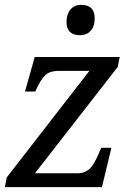

<svg xmlns="http://www.w3.org/2000/svg" viewBox="-21 -771 552 791"><path d="M300.8 -57.1Q324.7 -57.1 344.5 -72.3Q364.3 -87.4 386.2 -139.2L396 -162.1H438L398.9 0H-1L6.8 -40L347.2 -479H220.2Q185.5 -479 166.7 -462.4Q147.9 -445.8 126 -397.9L124 -394H82L122.1 -536.1H472.2L463.9 -495.1L123 -57.1ZM309.1 -626Q252.9 -626 252.9 -680.7Q252.9 -712.4 269.3 -731.7Q285.6 -751 313 -751Q369.1 -751 369.1 -695.8Q369.1 -661.6 352.3 -643.8Q335.4 -626 309.1 -626Z"/></svg>

Font: Droid Serif
Style: Italic
Weight: 400
Italic angle: -12°
Designer: Monotype Design team
Foundry: Monotype Imaging Inc.
Version: Version 1.03